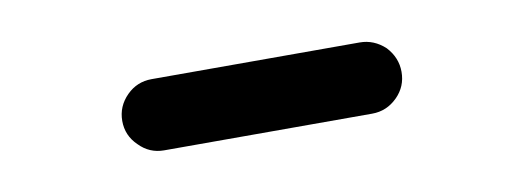

<svg xmlns="http://www.w3.org/2000/svg" viewBox="-26 -775 653 239"><g transform="rotate(-10 300.0 -655.0)"><path d="M431.5 -610H168.5Q150 -610 137 -623.5Q123.5 -636.5 123.5 -655Q123.5 -673.5 137 -687Q150 -700 168.5 -700H431.5Q449.5 -700 463.5 -687Q476.5 -673 476.5 -655Q476.5 -636.5 463.5 -623.5Q450 -610 431.5 -610Z"/></g></svg>

Font: Maple Mono SC NF
Style: Regular
Weight: 400
Designer: subframe7536
Version: Version 4.2; ttfautohint (v1.8.4.7-5d5b-dirty);Nerd Fonts 6.